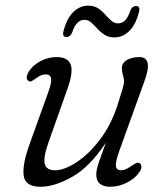

<svg xmlns="http://www.w3.org/2000/svg" viewBox="-20 -670 608 698"><path d="M487 -77Q493.5 -73.5 494 -64.8Q494.5 -56 488 -46Q472 -21.5 441.5 -6.2Q411 9 382 9Q330 9 330 -35Q330 -52.5 338.5 -77.8Q347 -103 365 -151.5Q306.5 -63 242.2 -27Q178 9 128 9Q72 9 66.2 -30.8Q60.5 -70.5 87 -144.5L155.5 -335Q168 -369 165.8 -384.2Q163.5 -399.5 146.5 -399.5Q138 -399.5 129.2 -396.2Q120.5 -393 109 -384Q101 -378.5 95.5 -375.2Q90 -372 83.5 -376Q71 -384 82.5 -406Q96 -430.5 125 -446.5Q154 -462.5 185 -462.5Q226.5 -462.5 236.8 -435.8Q247 -409 226 -349.5L156 -151.5Q136.5 -95.5 142.8 -73.2Q149 -51 180 -51Q213.5 -51 257.8 -79.8Q302 -108.5 342.8 -161.8Q383.5 -215 407 -287Q421.5 -333 426.2 -349Q431 -365 431 -375Q431 -384 427 -396.2Q423 -408.5 423 -422.5Q423 -441 441.2 -451.8Q459.5 -462.5 487.5 -462.5Q512 -462.5 516.8 -440.2Q521.5 -418 503 -369L415 -125Q399.5 -82.5 401.2 -66.8Q403 -51 421 -51Q436.5 -51 459.5 -68Q468 -73.5 474.5 -76.8Q481 -80 487 -77ZM396 -534Q374.5 -534 359.8 -543.8Q345 -553.5 333.8 -566Q322.5 -578.5 311.5 -588.2Q300.5 -598 287 -598Q257 -598 242.5 -552Q235.5 -535.5 221.5 -535.5Q205 -535.5 211 -557.5Q223 -603.5 246.8 -626.5Q270.5 -649.5 300.5 -649.5Q322 -649.5 336.5 -639.8Q351 -630 362.2 -617.2Q373.5 -604.5 384.5 -594.8Q395.5 -585 409.5 -585Q439 -585 453.5 -631Q460 -648 475 -648Q491 -648 485 -625.5Q473 -579 449.2 -556.5Q425.5 -534 396 -534Z"/></svg>

Font: Fraunces 9pt SuperSoft Light
Style: Italic
Weight: 300
Italic angle: -16°
Version: Version 1.000;[b76b70a41]